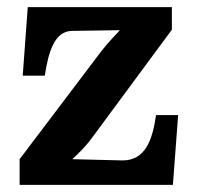

<svg xmlns="http://www.w3.org/2000/svg" viewBox="-20 -520 554 540"><path d="M466.3 0 481 -196.3H418.9C408.7 -124.5 387.7 -68.8 324.7 -68.8L184.1 -72.3V-73.2C201.2 -88.9 220.7 -107.4 240.2 -134.3L463.4 -436.5V-500H58.1L43.9 -307.1H106C116.2 -376 134.3 -431.6 181.2 -433.1L316.4 -435.1V-434.1C312 -428.7 287.1 -404.8 264.6 -375.5L35.2 -72.3V0Z"/></svg>

Font: Parastoo
Style: Bold
Weight: 700
Foundry: Saber Rastikerdar (saber.rastikerdar@gmail.com)
Version: Version 2.0.1